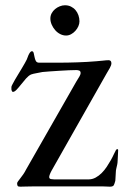

<svg xmlns="http://www.w3.org/2000/svg" viewBox="-20 -701 494 722"><path d="M44.4 -11.7Q44.4 -14.6 47.9 -19.3Q51.3 -23.9 56.4 -30.5Q61.5 -37.1 67.4 -45.4Q73.2 -53.7 78.1 -63.5L267.1 -394.5Q273.9 -405.3 278.6 -413.3Q283.2 -421.4 283.2 -425.8Q283.2 -433.6 278.1 -435.5Q272.9 -437.5 267.1 -437.5Q256.8 -437.5 239.3 -436.8Q221.7 -436 202.6 -434.8Q183.6 -433.6 166.3 -432.4Q148.9 -431.2 139.6 -430.2Q128.9 -427.7 116.9 -425.8Q105 -423.8 96.7 -420.9Q87.4 -416.5 77.9 -405.8Q68.4 -395 59.6 -383.8Q50.8 -372.6 42.7 -364Q34.7 -355.5 28.8 -355.5Q25.4 -355.5 23.9 -360.8Q22.9 -361.3 22.9 -366.7V-374Q22.9 -376.5 26.9 -384Q30.8 -391.6 36.4 -401.4Q42 -411.1 49.1 -422.6Q56.2 -434.1 62.5 -444.8Q68.8 -455.6 73.7 -464.1Q78.6 -472.7 80.6 -477.1Q81.1 -477.5 82.8 -482.7Q84.5 -487.8 86.9 -493.4Q89.4 -499 92.8 -503.7Q96.2 -508.3 100.1 -508.3Q105 -508.3 106.7 -501.5Q108.4 -494.6 109.9 -486.6Q111.3 -478.5 114.7 -471.9Q118.2 -465.3 127 -465.3H159.2H198.7Q215.3 -465.3 234.1 -465.6Q252.9 -465.8 271.7 -466.6Q290.5 -467.3 308.6 -468.3Q326.7 -469.2 342.3 -470.7Q352.5 -471.2 366.5 -472.9Q380.4 -474.6 388.2 -474.6Q398.9 -474.6 398.9 -462.9Q398.9 -456.1 393.1 -445.6Q387.2 -435.1 380.4 -423.8L173.3 -58.1Q168.9 -49.8 167 -44.2Q165 -38.6 165 -35.6Q165 -28.8 171.6 -27.6Q178.2 -26.4 183.6 -26.4H313Q327.1 -26.4 339.6 -33.2Q352.1 -40 362.5 -50.5Q373 -61 381.6 -74Q390.1 -86.9 397 -99.1Q403.8 -111.3 408.4 -121.6Q413.1 -131.8 416 -136.7Q417.5 -140.1 421.9 -140.1Q424.3 -140.1 424.3 -136.7Q424.3 -132.3 423.8 -125.2Q423.3 -118.2 423.1 -110.8Q422.9 -103.5 422.4 -97.4Q421.9 -91.3 421.9 -89.4Q421.9 -86.9 420.9 -82.8Q419.9 -78.6 418.9 -74Q418 -69.3 417 -65.4Q416 -61.5 416 -60.1Q416 -58.6 415.5 -52.7Q415 -46.9 414.8 -40.3Q414.6 -33.7 414.1 -28.1Q413.6 -22.5 413.6 -21Q411.1 -11.2 408.2 -5.1Q405.3 1 393.1 1Q387.7 1 381.6 0.5Q375.5 0 367.7 0H154.3H103.5Q88.9 0 75.2 0.5Q61.5 1 56.2 1Q48.3 1 46.4 -2Q44.4 -4.9 44.4 -11.7ZM169.4 -631.3Q169.4 -642.1 174.3 -651.1Q179.2 -660.2 187 -666.7Q194.8 -673.3 204.6 -677.2Q214.4 -681.2 224.1 -681.2Q236.8 -681.2 246.8 -676.3Q256.8 -671.4 263.9 -663.1Q271 -654.8 274.9 -643.8Q278.8 -632.8 278.8 -620.6Q278.8 -611.8 274.7 -602.3Q270.5 -592.8 263.4 -585Q256.3 -577.1 247.3 -572.3Q238.3 -567.4 228.5 -567.4Q216.8 -567.4 206.1 -573Q195.3 -578.6 187.3 -587.9Q179.2 -597.2 174.3 -608.6Q169.4 -620.1 169.4 -631.3Z"/></svg>

Font: IM FELL French Canon SC
Style: Regular
Weight: 400
Designer: Igino Marini
Foundry: Igino Marini
Version: 3.00